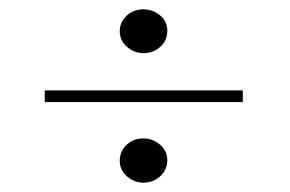

<svg xmlns="http://www.w3.org/2000/svg" viewBox="-20 -510 622 412"><path d="M76 -291V-316H501V-291ZM288 -118Q268 -118 252.5 -131.5Q237 -145 237 -165Q237 -186 252 -199.5Q267 -213 287 -213Q308 -213 323.5 -199.5Q339 -186 339 -166Q339 -146 324 -132Q309 -118 288 -118ZM288 -396Q268 -396 252.5 -409.5Q237 -423 237 -443Q237 -463 252 -476.5Q267 -490 287 -490Q308 -490 323.5 -477Q339 -464 339 -444Q339 -423 324 -409.5Q309 -396 288 -396Z"/></svg>

Font: Literata 60pt ExtraLight
Style: Regular
Weight: 250
Designer: Latin by Veronika Burian and Jose Scaglione. Greek by Irene Vlachou. Cyrillic by Vera Evstafieva.
Foundry: TypeTogether
Version: Version 3.103;gftools[0.9.29]